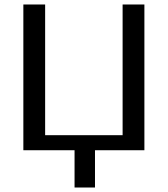

<svg xmlns="http://www.w3.org/2000/svg" viewBox="-20 -669 747 855"><path d="M403 166H312V0H84V-649H181V-67H526V-649H623V0H403Z"/></svg>

Font: Play
Style: Regular
Weight: 400
Designer: Jonas Hecksher
Foundry: Jonas Hecksher, Playtypeª, e-types AS
Version: Version 1.002